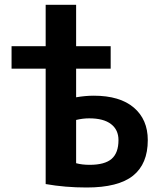

<svg xmlns="http://www.w3.org/2000/svg" viewBox="-20 -790 684 819"><path d="M304.7 -278.3V-93.8Q330.1 -86.9 362.3 -86.9Q426.8 -86.9 456.1 -112.3Q485.4 -137.7 485.4 -192.4Q485.4 -236.3 453.6 -260.7Q421.9 -285.2 360.4 -285.2Q333 -285.2 304.7 -278.3ZM304.7 -375Q343.8 -381.8 379.9 -381.8Q491.2 -381.8 550.8 -331.1Q610.4 -280.3 610.4 -192.4Q610.4 -90.8 547.4 -40.5Q484.4 9.8 349.6 9.8Q257.8 9.8 174.8 -4.9V-497.1H29.3V-592.8H174.8V-769.5H304.7V-592.8H452.1V-497.1H304.7Z"/></svg>

Font: Mgen+ 1c bold
Style: Bold
Weight: 700
Designer: [Source Han Sans]
Ryoko NISHIZUKA  (kana & ideographs); Paul D. Hunt (Latin, Greek & Cyrillic); Wenlong ZHANG  (bopomofo
Version: Version 1.059.20150602